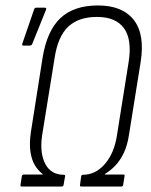

<svg xmlns="http://www.w3.org/2000/svg" viewBox="-20 -683 552 703"><path d="M60 0Q54 0 55 -6L60 -38Q62 -44 67 -44H136V-46Q120 -58 108 -77.5Q96 -97 91.5 -127Q87 -157 93 -199L136 -472Q152 -570 201 -616.5Q250 -663 339 -663Q428 -663 469.5 -610.5Q511 -558 495 -456L453 -194Q447 -152 433.5 -123.5Q420 -95 401.5 -76Q383 -57 364 -46V-44H432Q438 -44 436 -38L431 -6Q430 0 424 0H278Q275 0 273.5 -1.5Q272 -3 273 -6L277 -36Q278 -43 283 -43Q330 -43 364 -82.5Q398 -122 408 -186L451 -456Q464 -538 434 -579.5Q404 -621 335 -621Q268 -621 230 -585.5Q192 -550 180 -471L134 -186Q125 -122 146 -82.5Q167 -43 214 -43Q220 -43 218 -36L213 -7Q212 0 206 0ZM66 -516Q59 -516 62 -524L105 -649Q107 -655 114 -655H143Q148 -655 149 -652.5Q150 -650 148 -646L98 -522Q96 -516 87 -516Z"/></svg>

Font: Sofia Sans Condensed Light
Style: Italic
Weight: 300
Italic angle: -9°
Version: Version 4.100